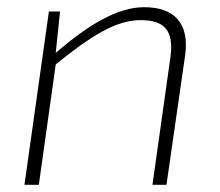

<svg xmlns="http://www.w3.org/2000/svg" viewBox="-20 -514 611 534"><path d="M381 -494C307 -494 227 -446 135 -367L147 -482H116L48 0H88L135 -335C234 -415 303 -458 371 -458C438 -458 464 -429 454 -355L404 0H443L495 -361C507 -448 466 -494 381 -494Z"/></svg>

Font: Exo 2 Extra Light
Style: Italic
Weight: 250
Italic angle: -8°
Designer: Natanael Gama
Version: Version 1.001;PS 001.001;hotconv 1.0.88;makeotf.lib2.5.64775